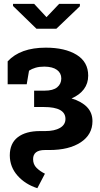

<svg xmlns="http://www.w3.org/2000/svg" viewBox="-20 -782 528 1014"><path d="M172.4 -630.4 48.8 -750.5V-761.7H160.2L225.6 -691.4L292.5 -761.7H401.9V-749L277.8 -630.4ZM177.2 211.9Q113.3 191.4 72.8 145.8Q32.2 100.1 31.7 39.1Q31.7 -24.9 74 -57.4Q116.2 -89.8 191.4 -89.8H218.8Q268.6 -89.8 297.1 -106.7Q325.7 -123.5 325.7 -153.8Q325.7 -216.8 211.9 -216.8H160.2V-303.2H215.3Q260.3 -303.2 282 -321Q303.7 -338.9 303.7 -367.7Q303.7 -396 281 -412.8Q258.3 -429.7 214.4 -430.2Q187.5 -430.2 167.7 -424.3Q147.9 -418.5 133.3 -408.7L121.1 -336.9H20.5V-458Q87.4 -530.3 221.7 -530.3Q323.2 -530.3 384.5 -492.7Q445.8 -455.1 445.8 -382.3Q445.8 -341.3 422.9 -310.8Q399.9 -280.3 357.9 -262.2Q411.1 -246.1 439.7 -216.3Q468.3 -186.5 468.3 -142.1Q468.3 -71.3 406.5 -30.5Q344.7 10.3 241.2 10.3H217.3Q154.8 10.3 154.8 58.6Q154.8 86.4 173.1 104.5Q191.4 122.6 217.3 135.3Z"/></svg>

Font: Roboto Slab
Style: Bold
Weight: 700
Designer: Google
Version: Version 2.000; ttfautohint (v1.8.1.43-b0c9)